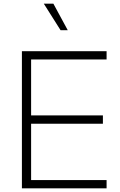

<svg xmlns="http://www.w3.org/2000/svg" viewBox="-20 -1023 654 1043"><path d="M99 -745H559V-700H149V-396H539V-351H149V-45H559V0H99ZM218 -1003H270L348 -859H309Z"/></svg>

Font: Eudoxus Sans ExtraLight
Style: Regular
Weight: 200
Designer: Stijn de Vries
Foundry: tokotype
Version: Version 2.005